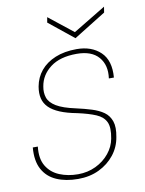

<svg xmlns="http://www.w3.org/2000/svg" viewBox="-81 -755 621 824"><g transform="rotate(-10 229.5 -342.5)"><path d="M193 12Q139 12 99 -5.5Q59 -23 39 -60Q19 -97 24 -155H46Q40 -103 59.5 -70.5Q79 -38 115.5 -23Q152 -8 196 -8Q238 -8 273.5 -25Q309 -42 332.5 -71Q356 -100 362 -134Q371 -181 359.5 -205.5Q348 -230 317.5 -243Q287 -256 237 -267Q194 -275 164 -287.5Q134 -300 117 -317Q100 -334 94.5 -356.5Q89 -379 94 -408Q101 -447 125 -476Q149 -505 189 -521.5Q229 -538 282 -538Q347 -538 386 -501Q425 -464 419 -390H397Q405 -447 374.5 -482.5Q344 -518 279 -518Q206 -518 164 -486Q122 -454 114 -405Q109 -379 116.5 -356.5Q124 -334 152 -317Q180 -300 236 -288Q272 -280 302.5 -270.5Q333 -261 354 -246Q375 -231 384 -205Q393 -179 385 -137Q378 -94 351.5 -60.5Q325 -27 284.5 -7.5Q244 12 193 12ZM430 -697 426 -672 286 -585 178 -672 182 -695 288 -611Z"/></g></svg>

Font: DM Sans 9pt Thin
Style: Italic
Weight: 250
Italic angle: -10°
Version: Version 4.004;gftools[0.9.30]